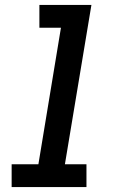

<svg xmlns="http://www.w3.org/2000/svg" viewBox="-20 -755 490 775"><path d="M27 0V-92H135L226 -643H139V-735H349L242 -92H329V0Z"/></svg>

Font: Iosevka Etoile SmBdObl
Style: Regular
Weight: 600
Italic angle: -9°
Designer: Belleve Invis
Foundry: Belleve Invis
Version: Version 15.5.2; ttfautohint (v1.8.4)